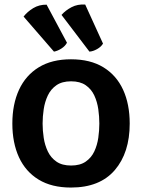

<svg xmlns="http://www.w3.org/2000/svg" viewBox="-20 -829 638 863"><path d="M35.5 -273.5Q35.5 -360.5 65.5 -425.5Q95.5 -490.5 154.2 -526.5Q213 -562.5 299 -562.5Q386 -562.5 444.8 -526.5Q503.5 -490.5 533.2 -425.8Q563 -361 563 -273.5Q563 -142.5 495.8 -64.2Q428.5 14 299 14Q212 14 153.5 -21.8Q95 -57.5 65.2 -122.2Q35.5 -187 35.5 -273.5ZM171.5 -273.5Q171.5 -242.5 176.5 -209.5Q181.5 -176.5 195 -148.2Q208.5 -120 233.8 -102.5Q259 -85 299.5 -85Q340 -85 365.2 -102.5Q390.5 -120 403.8 -148.2Q417 -176.5 421.8 -209.5Q426.5 -242.5 426.5 -273.5Q426.5 -305 421.8 -338.2Q417 -371.5 403.8 -400Q390.5 -428.5 365.2 -446Q340 -463.5 299.5 -463.5Q259 -463.5 233.8 -446Q208.5 -428.5 195 -400Q181.5 -371.5 176.5 -338.2Q171.5 -305 171.5 -273.5ZM363 -808.5 443 -633Q434.5 -618.5 416.2 -608.2Q398 -598 382 -597L256.5 -762Q274.5 -782.5 301.8 -796.8Q329 -811 363 -808.5ZM189.5 -808 281 -637Q273 -621.5 255.5 -610.5Q238 -599.5 222.5 -597L86 -754.5Q103 -776.5 129.5 -792.5Q156 -808.5 189.5 -808Z"/></svg>

Font: Signika SC SemiBold
Style: Regular
Weight: 600
Designer: Anna Giedryś
Foundry: Anna Giedryś
Version: Version 2.000; ttfautohint (v1.8.3) -l 8 -r 50 -G 200 -x 9 -